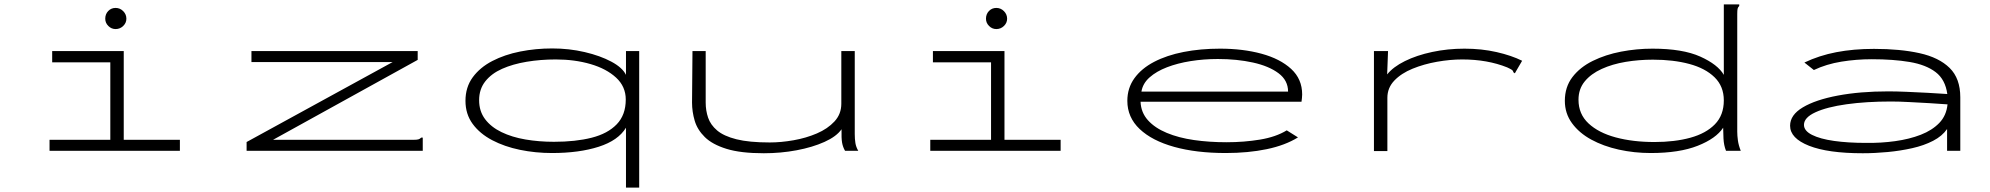

<svg xmlns="http://www.w3.org/2000/svg" viewBox="-20 -685 9040 872"><path d="M205 0V-50H481V-402H217V-453H542V-50H797V0ZM505 -553Q486 -553 472 -567Q458 -581 458 -600Q458 -621 471.5 -635Q485 -649 505 -649Q525 -649 539.5 -634.5Q554 -620 554 -600Q554 -581 539.5 -567Q525 -553 505 -553Z M1100 -40 1763 -403H1122V-453H1877V-413L1220 -50H1856Q1873 -50 1880 -52Q1887 -54 1893 -60H1900V0H1100Z M2823 167V-105Q2788 -47 2699 -18.5Q2610 10 2487 10Q2412 10 2341.5 -4.5Q2271 -19 2215 -48.5Q2159 -78 2126.5 -122.5Q2094 -167 2094 -227Q2094 -289 2127 -334Q2160 -379 2216 -408Q2272 -437 2342.5 -451Q2413 -465 2488 -465Q2565 -465 2635.5 -448.5Q2706 -432 2756.5 -405Q2807 -378 2823 -345V-453H2883V167ZM2496 -41Q2594 -41 2667 -59.5Q2740 -78 2781 -120.5Q2822 -163 2822 -233Q2822 -292 2778 -332.5Q2734 -373 2662 -394Q2590 -415 2504 -415Q2435 -415 2372 -404.5Q2309 -394 2260.5 -372.5Q2212 -351 2184 -315.5Q2156 -280 2156 -230Q2156 -180 2183 -144Q2210 -108 2257.5 -85Q2305 -62 2366.5 -51.5Q2428 -41 2496 -41Z M3449 11Q3344 11 3279.5 -9Q3215 -29 3181 -62.5Q3147 -96 3135 -137Q3123 -178 3123 -219L3125 -453H3185V-219Q3185 -183 3196 -150.5Q3207 -118 3237 -92.5Q3267 -67 3324.5 -52.5Q3382 -38 3476 -38Q3527 -38 3584 -48Q3641 -58 3690 -79Q3739 -100 3770 -133.5Q3801 -167 3801 -214V-453H3862V-76Q3862 -53 3865 -35Q3868 -17 3878 0H3818Q3808 -17 3804.5 -37Q3801 -57 3802 -98Q3779 -65 3724.5 -40.5Q3670 -16 3598 -2.5Q3526 11 3449 11Z M4205 0V-50H4481V-402H4217V-453H4542V-50H4797V0ZM4505 -553Q4486 -553 4472 -567Q4458 -581 4458 -600Q4458 -621 4471.5 -635Q4485 -649 4505 -649Q4525 -649 4539.5 -634.5Q4554 -620 4554 -600Q4554 -581 4539.5 -567Q4525 -553 4505 -553Z M5547 10Q5413 10 5312.5 -18Q5212 -46 5156 -99Q5100 -152 5100 -227Q5100 -285 5132 -329.5Q5164 -374 5221.5 -404Q5279 -434 5355.5 -449Q5432 -464 5521 -464Q5625 -464 5709.5 -441Q5794 -418 5844 -372Q5894 -326 5894 -256Q5894 -248 5893 -239.5Q5892 -231 5891 -223H5160Q5162 -174 5193.5 -139Q5225 -104 5279 -81.5Q5333 -59 5402.5 -49Q5472 -39 5551 -39Q5630 -39 5702.5 -51Q5775 -63 5824 -93L5875 -61Q5817 -25 5733 -7.5Q5649 10 5547 10ZM5164 -269H5830Q5830 -320 5786.5 -352.5Q5743 -385 5670.5 -401Q5598 -417 5511 -417Q5447 -417 5387.5 -407.5Q5328 -398 5280 -379.5Q5232 -361 5201 -333.5Q5170 -306 5164 -269Z M6220 -453H6284L6280 -347Q6307 -381 6360.5 -407.5Q6414 -434 6484.5 -449Q6555 -464 6631 -464Q6709 -464 6777 -448.5Q6845 -433 6893 -409L6865 -361L6860 -352L6854 -356Q6852 -364 6846 -368Q6840 -372 6825 -379Q6735 -415 6621 -415Q6566 -415 6506.5 -404.5Q6447 -394 6395.5 -373Q6344 -352 6312.5 -319Q6281 -286 6281 -241V1H6220Z M7477 10Q7402 10 7332 -5.5Q7262 -21 7207 -51Q7152 -81 7119.5 -125.5Q7087 -170 7087 -227Q7087 -290 7121.5 -335Q7156 -380 7214 -408.5Q7272 -437 7342.5 -450.5Q7413 -464 7485 -464Q7622 -464 7702 -428Q7782 -392 7809 -345V-665H7879V-658Q7873 -652 7871.5 -645Q7870 -638 7870 -621V-87Q7870 -69 7873 -47Q7876 -25 7886 0H7819Q7809 -25 7807.5 -56Q7806 -87 7806 -105Q7774 -56 7690.5 -23Q7607 10 7477 10ZM7494 -40Q7586 -40 7657 -59.5Q7728 -79 7768.5 -120.5Q7809 -162 7809 -229Q7809 -293 7767 -334Q7725 -375 7652.5 -394.5Q7580 -414 7487 -414Q7423 -414 7363 -404Q7303 -394 7254.5 -372Q7206 -350 7177.5 -315.5Q7149 -281 7149 -232Q7149 -167 7194.5 -124.5Q7240 -82 7318 -61Q7396 -40 7494 -40Z M8440 11Q8282 11 8196 -23Q8110 -57 8110 -114Q8110 -163 8168 -197.5Q8226 -232 8327 -251Q8428 -270 8556 -270Q8593 -270 8639.5 -268Q8686 -266 8734 -263.5Q8782 -261 8824 -258Q8815 -324 8771 -357.5Q8727 -391 8653 -403.5Q8579 -416 8481 -416Q8411 -416 8343 -405Q8275 -394 8218 -367L8175 -401Q8242 -433 8320 -448Q8398 -463 8491 -463Q8610 -463 8698 -443.5Q8786 -424 8834.5 -376.5Q8883 -329 8883 -243V0H8823V-99Q8801 -67 8759.5 -45.5Q8718 -24 8664.5 -12Q8611 0 8553 5.5Q8495 11 8440 11ZM8173 -118Q8173 -91 8209.5 -72.5Q8246 -54 8309.5 -45Q8373 -36 8454 -36Q8523 -35 8587.5 -44Q8652 -53 8703.5 -73Q8755 -93 8787.5 -126.5Q8820 -160 8825 -211Q8789 -214 8743 -216.5Q8697 -219 8650.5 -221.5Q8604 -224 8568 -224Q8456 -224 8366.5 -211.5Q8277 -199 8225 -175Q8173 -151 8173 -118Z"/></svg>

Font: Inconsolata UltraExpanded Light
Style: Regular
Weight: 300
Width: 9
Monospace: yes
Designer: Raph Levien, Cyreal, Brenton Simpson
Foundry: Raph Levien, Cyreal, Google
Version: Version 3.001; ttfautohint (v1.8.2.53-6de2)